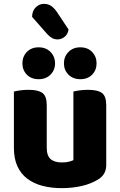

<svg xmlns="http://www.w3.org/2000/svg" viewBox="-20 -958 622 994"><path d="M52 -484Q63 -487 83.5 -490Q104 -493 128 -493Q178 -493 200 -476.5Q222 -460 222 -413V-193Q222 -152 242 -134.5Q262 -117 300 -117Q323 -117 337.5 -121Q352 -125 360 -129V-484Q371 -487 391.5 -490Q412 -493 436 -493Q486 -493 508 -476.5Q530 -460 530 -413V-104Q530 -54 488 -29Q453 -7 404.5 4.5Q356 16 299 16Q245 16 199.5 4Q154 -8 121 -33Q88 -58 70 -97.5Q52 -137 52 -193ZM265 -630Q265 -595 241.5 -571.5Q218 -548 180 -548Q142 -548 119 -571.5Q96 -595 96 -630Q96 -665 119 -689Q142 -713 180 -713Q218 -713 241.5 -689Q265 -665 265 -630ZM480 -630Q480 -595 457 -571.5Q434 -548 396 -548Q358 -548 334.5 -571.5Q311 -595 311 -630Q311 -665 334.5 -689Q358 -713 396 -713Q434 -713 457 -689Q480 -665 480 -630ZM146 -871Q147 -903 165.5 -920.5Q184 -938 207 -938Q229 -938 244.5 -927.5Q260 -917 274 -897L335 -805Q331 -780 314 -767Q297 -754 278 -754Q262 -754 249.5 -761Q237 -768 224 -782Z"/></svg>

Font: Baloo 2 ExtraBold
Style: Regular
Weight: 800
Designer: Sarang Kulkarni and Ek Type
Foundry: Ek Type
Version: Version 1.640;hotconv 1.0.111;makeotfexe 2.5.65597; ttfautoh